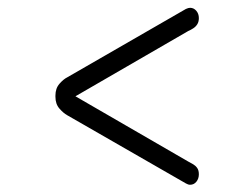

<svg xmlns="http://www.w3.org/2000/svg" viewBox="-20 -502 659 504"><path d="M125.5 -248V-251Q125.5 -270 136 -282Q146.5 -294 156.5 -299L468 -478.5Q474.5 -481.5 479 -481.5Q488.5 -481.5 495.2 -473.8Q502 -466 502 -454.5Q502 -445 498 -438.5Q494 -432 487.5 -427.8Q481 -423.5 474 -420.5L175 -247.5V-251L474 -78Q481 -74.5 487.5 -70.5Q494 -66.5 498 -60.5Q502 -54.5 502 -44.5Q502 -33 495.5 -25Q489 -17 479 -17Q474 -17 468 -20.5L156.5 -199.5Q146.5 -205 136 -217Q125.5 -229 125.5 -248Z"/></svg>

Font: Sono Monospace Light
Style: Regular
Weight: 300
Version: Version 2.112